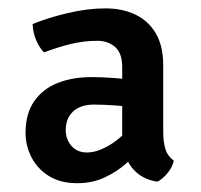

<svg xmlns="http://www.w3.org/2000/svg" viewBox="-20 -666 469 447"><path d="M39.5 -356.5Q39.5 -401.5 59.5 -430.2Q79.5 -459 114.2 -472.8Q149 -486.5 193 -486.5Q216 -486.5 244.2 -484.5Q272.5 -482.5 297.5 -479V-415.5Q276 -418.5 249 -420.5Q222 -422.5 198.5 -422.5Q167.5 -422.5 150.2 -406.5Q133 -390.5 133 -363Q133 -342 146.2 -326.5Q159.5 -311 182.5 -311Q209 -311 241.2 -332Q273.5 -353 295 -388.5L310.5 -322.5Q295.5 -305 273.8 -285.5Q252 -266 223.5 -252.8Q195 -239.5 160 -239.5Q120.5 -239.5 93.8 -256.2Q67 -273 53.2 -300Q39.5 -327 39.5 -356.5ZM384.5 -292Q382.5 -279 371.2 -264.5Q360 -250 346.5 -243Q307 -249 285.8 -277.5Q264.5 -306 264.5 -351.5V-510Q264.5 -542.5 247.8 -556.8Q231 -571 207 -571Q175.5 -571 145.5 -563.8Q115.5 -556.5 82.5 -544Q71.5 -555 64 -573Q56.5 -591 56 -610Q91 -624.5 137.5 -635.5Q184 -646.5 225.5 -646.5Q264.5 -646.5 294.8 -632.2Q325 -618 342.5 -588.8Q360 -559.5 360 -513.5V-358.5Q360 -336.5 364.8 -320Q369.5 -303.5 384.5 -292Z"/></svg>

Font: Signika Negative Light Medium
Style: Regular
Weight: 500
Version: Version 2.001